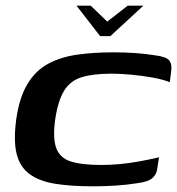

<svg xmlns="http://www.w3.org/2000/svg" viewBox="-20 -648 623 675"><path d="M249 -628H299L357 -572L429 -628H484L368 -521H332ZM37 -228Q48 -306 77 -353.5Q106 -401 150.5 -424.5Q195 -448 252.5 -456Q310 -464 378 -464Q419 -464 455.5 -461.5Q492 -459 529 -453Q565 -448 575 -435.5Q585 -423 582 -400L577 -359Q552 -369 515.5 -375.5Q479 -382 441 -385.5Q403 -389 372 -389Q309 -389 268.5 -377Q228 -365 206 -330Q184 -295 174 -228Q165 -163 177.5 -128Q190 -93 228.5 -80.5Q267 -68 337 -68Q366 -68 399.5 -71Q433 -74 469 -80.5Q505 -87 539 -95L533 -56Q531 -36 516.5 -22.5Q502 -9 463 -4Q426 2 386.5 4.5Q347 7 307 7Q229 7 173.5 -2Q118 -11 84 -36Q50 -61 38.5 -107Q27 -153 37 -228Z"/></svg>

Font: Genos Thin SemiBold
Style: Italic
Weight: 600
Italic angle: -8°
Version: Version 1.010